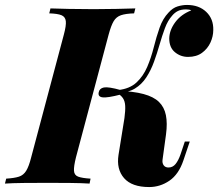

<svg xmlns="http://www.w3.org/2000/svg" viewBox="-64 -742 882 776"><path d="M243 -106Q234 -70 235 -52Q236 -34 252 -28Q268 -22 302 -20L298 0Q268 -2 223 -2.5Q178 -3 131 -3Q77 -3 31 -2.5Q-15 -2 -44 0L-39 -20Q-6 -22 12.5 -28Q31 -34 42 -52Q53 -70 62 -106L194 -602Q204 -639 202 -656.5Q200 -674 184.5 -680.5Q169 -687 135 -688L140 -708Q167 -707 214 -706Q261 -705 315 -705Q362 -705 406 -706Q450 -707 483 -708L478 -688Q444 -687 425 -680.5Q406 -674 395.5 -656.5Q385 -639 375 -602ZM617 -65Q634 -65 645.5 -79Q657 -93 666 -119L683 -170H703L677 -93Q658 -37 620.5 -11.5Q583 14 539 14Q469 14 437.5 -22Q406 -58 415 -116L439 -265Q443 -295 442 -314Q441 -333 433 -345Q425 -357 410 -365L412 -375Q475 -373 516 -362Q557 -351 578.5 -330Q600 -309 606.5 -276.5Q613 -244 607 -199L593 -97Q591 -83 597.5 -74Q604 -65 617 -65ZM424 -360Q370 -346 350.5 -348.5Q331 -351 335 -369Q338 -385 356 -388.5Q374 -392 424 -378ZM632 -679Q614 -659 602.5 -628Q591 -597 581 -562Q571 -527 558.5 -492.5Q546 -458 527.5 -429.5Q509 -401 481 -384Q453 -367 411 -368L413 -378Q460 -383 487.5 -408.5Q515 -434 531 -471.5Q547 -509 557.5 -551Q568 -593 581 -630Q594 -667 617 -691Q634 -710 653.5 -716Q673 -722 692 -722Q740 -722 769.5 -694Q799 -666 798 -621Q798 -595 786.5 -570Q775 -545 752.5 -528.5Q730 -512 696 -512Q666 -512 643 -531Q620 -550 620 -587Q621 -621 644.5 -652.5Q668 -684 709 -700Q706 -702 700.5 -703Q695 -704 688 -704Q668 -704 655 -697.5Q642 -691 632 -679Z"/></svg>

Font: Playfair Display ExtraBold
Style: Italic
Weight: 800
Italic angle: -14°
Designer: Claus Eggers Sørensen
Foundry: Claus Eggers Sørensen
Version: Version 1.203